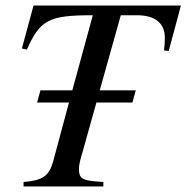

<svg xmlns="http://www.w3.org/2000/svg" viewBox="-20 -673 673 693"><path d="M633 -653H101L59 -498L77 -494C125 -602 157 -618 315 -618L241 -347H126L114 -303H229L172 -91C157 -37 134 -22 65 -16V0H353V-16L318 -19C277 -23 265 -31 265 -62C265 -84 273 -107 279 -128L328 -303H458L470 -347H340L416 -618H474C539 -618 575 -590 575 -537C575 -524 574 -508 572 -491L589 -489Z"/></svg>

Font: XITS
Style: Italic
Weight: 400
Italic angle: -16.33°
Designer: MicroPress Inc., with final additions and corrections provided by Coen Hoffman, Elsevier (retired)
Version: Version 1.302